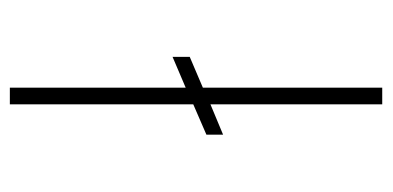

<svg xmlns="http://www.w3.org/2000/svg" viewBox="-218 -558 777 380"><g transform="rotate(90 170.0 -368.5)"><path d="M154 0V-348L93 -322V-356L154 -382V-737H187V-397L247 -422V-389L187 -363V0Z"/></g></svg>

Font: Tomorrow ExtraLight
Style: Regular
Weight: 275
Designer: Tony de Marco, Monica Rizzolli
Foundry: Just in Type
Version: Version 2.002